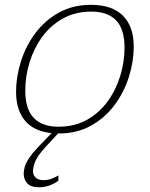

<svg xmlns="http://www.w3.org/2000/svg" viewBox="-20 -542 620 794"><path d="M170.5 63.5Q134 103 125.2 126.8Q116.5 150.5 116.5 166Q116.5 182.5 127.8 192.8Q139 203 160.5 203Q175.5 203 188.2 199Q201 195 221.5 183.5V205.5Q201.5 219.5 181.8 226Q162 232.5 142 232.5Q107 232.5 92.5 216Q78 199.5 78 177Q78 163.5 82.2 148Q86.5 132.5 101.2 110.5Q116 88.5 147 56.5L193.5 8.5Q120 1 83.2 -43.2Q46.5 -87.5 46.5 -161.5Q46.5 -225 66.8 -288.8Q87 -352.5 126.5 -405.2Q166 -458 223.8 -490Q281.5 -522 356 -522Q444 -522 488.5 -477Q533 -432 533 -350.5Q533 -287 512.8 -223.2Q492.5 -159.5 453 -106.8Q413.5 -54 355.8 -22Q298 10 223.5 10Q222 10 220 10ZM221.5 -18Q288.5 -18 339.5 -46.5Q390.5 -75 425 -122.5Q459.5 -170 477.2 -228Q495 -286 495 -344.5Q495 -422 460 -458Q425 -494 358 -494Q291.5 -494 240.2 -465.5Q189 -437 154.5 -389.5Q120 -342 102.2 -284Q84.5 -226 84.5 -167.5Q84.5 -90.5 119.8 -54.2Q155 -18 221.5 -18Z"/></svg>

Font: Newsreader 6pt ExtraLight
Style: Italic
Weight: 275
Italic angle: -17°
Designer: Hugues Gentile
Foundry: Production Type
Version: Version 1.003; ttfautohint (v1.8.3)